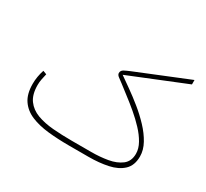

<svg xmlns="http://www.w3.org/2000/svg" viewBox="-133 -850 1122 1047"><g transform="rotate(30 428.0 -326.0)"><path d="M526.4 0H402.8Q332 0 270.5 -6.6Q209 -13.2 162.4 -32.7Q115.7 -52.2 89.4 -90.6Q63 -128.9 63 -192.9Q63 -237.8 78.1 -283.2L101.1 -274.4Q96.7 -256.3 93 -237.5Q89.4 -218.8 89.4 -201.2Q89.4 -141.1 114.5 -106.7Q139.6 -72.3 183.3 -55.9Q227.1 -39.6 283.7 -34.9Q340.3 -30.3 402.8 -30.3H525.9Q579.1 -30.3 628.7 -38.8Q678.2 -47.4 710 -71.8Q741.7 -96.2 741.7 -143.6Q741.7 -175.8 722.9 -209.2Q704.1 -242.7 673.8 -274.9Q643.6 -307.1 608.4 -336.9Q573.2 -366.7 540 -391.8Q506.8 -417 482.9 -436Q470.7 -445.8 455.6 -456.3Q440.4 -466.8 440.4 -478.5Q440.4 -494.6 455.3 -502.7Q470.2 -510.7 491.7 -519.5L816.9 -651.9V-624L463.4 -480.5Q491.2 -460.9 530.3 -433.3Q569.3 -405.8 610.6 -372.3Q651.9 -338.9 687.7 -300.8Q723.6 -262.7 745.8 -222.4Q768.1 -182.1 768.1 -141.6Q768.1 -85 735.1 -54.2Q702.1 -23.4 647.2 -11.7Q592.3 0 526.4 0Z"/></g></svg>

Font: Vazirmatn UI FD Thin
Style: Regular
Weight: 100
Designer: Saber Rastikerdar
Foundry: Saber Rastikerdar
Version: Version 33.003